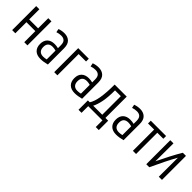

<svg xmlns="http://www.w3.org/2000/svg" viewBox="231 -1671 2951 2951"><g transform="rotate(45 1707.0 -195.0)"><path d="M79 0V-522H148V-301H342V-522H411V0H342V-241H148V0Z M698 7Q619 7 575.5 -35Q532 -77 532 -153Q532 -229 574.5 -270Q617 -311 693 -311Q713 -311 733 -308.5Q753 -306 773 -301V-364Q773 -423 747 -448.5Q721 -474 674 -474Q652 -474 628.5 -470Q605 -466 582 -458L571 -515Q625 -535 683 -535Q754 -535 797.5 -494Q841 -453 841 -367V-14Q804 -4 767 1.5Q730 7 698 7ZM703 -48Q739 -48 773 -57V-248Q756 -253 738 -256Q720 -259 703 -259Q600 -259 600 -155Q600 -103 626.5 -75.5Q653 -48 703 -48Z M993 0V-522H1223V-462H1062V0Z M1442 7Q1363 7 1319.5 -35Q1276 -77 1276 -153Q1276 -229 1318.5 -270Q1361 -311 1437 -311Q1457 -311 1477 -308.5Q1497 -306 1517 -301V-364Q1517 -423 1491 -448.5Q1465 -474 1418 -474Q1396 -474 1372.5 -470Q1349 -466 1326 -458L1315 -515Q1369 -535 1427 -535Q1498 -535 1541.5 -494Q1585 -453 1585 -367V-14Q1548 -4 1511 1.5Q1474 7 1442 7ZM1447 -48Q1483 -48 1517 -57V-248Q1500 -253 1482 -256Q1464 -259 1447 -259Q1344 -259 1344 -155Q1344 -103 1370.5 -75.5Q1397 -48 1447 -48Z M1666 145V-59H1707Q1748 -122 1766.5 -237Q1785 -352 1785 -522H2047V-59H2107V145H2041V0H1732V145ZM1781 -59H1978V-463H1852Q1852 -312 1832.5 -215Q1813 -118 1781 -59Z M2343 7Q2264 7 2220.5 -35Q2177 -77 2177 -153Q2177 -229 2219.5 -270Q2262 -311 2338 -311Q2358 -311 2378 -308.5Q2398 -306 2418 -301V-364Q2418 -423 2392 -448.5Q2366 -474 2319 -474Q2297 -474 2273.5 -470Q2250 -466 2227 -458L2216 -515Q2270 -535 2328 -535Q2399 -535 2442.5 -494Q2486 -453 2486 -367V-14Q2449 -4 2412 1.5Q2375 7 2343 7ZM2348 -48Q2384 -48 2418 -57V-248Q2401 -253 2383 -256Q2365 -259 2348 -259Q2245 -259 2245 -155Q2245 -103 2271.5 -75.5Q2298 -48 2348 -48Z M2703 0V-462H2570V-522H2903V-462H2772V0Z M2994 0V-522H3063Q3063 -425 3062 -327Q3061 -229 3061 -131Q3111 -235 3163.5 -336Q3216 -437 3267 -522H3335V0H3266Q3266 -104 3266.5 -207.5Q3267 -311 3267 -415Q3216 -324 3164 -218.5Q3112 -113 3060 0Z"/></g></svg>

Font: Ubuntu Sans Condensed
Style: Regular
Weight: 400
Width: 3
Designer: Dalton Maag Ltd
Foundry: Dalton Maag Ltd
Version: Version 1.006; ttfautohint (v1.8.4.7-5d5b)